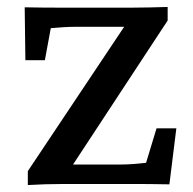

<svg xmlns="http://www.w3.org/2000/svg" viewBox="-20 -529 555 552"><path d="M51 -508 53 -356H109L126 -448C147 -450 174 -452 200 -452H337L60 -37V3C92 1 128 0 160 0H358C390 0 427 0 467 1L487 -160H430L400 -61C375 -58 350 -56 326 -56H190L462 -470V-509C428 -508 393 -507 360 -507H159C127 -507 91 -507 51 -508Z"/></svg>

Font: TPK Tissa Web Medium
Style: Regular
Weight: 500
Designer: Jacques Le Bailly, Suppakit Chalermlarp | Katatrad Co.,Ltd.
Foundry: Jacques Le Bailly, Cadson Demak Co.,Ltd.
Version: Version 5.000;Glyphs 3.1.2 (3151)